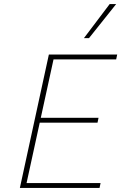

<svg xmlns="http://www.w3.org/2000/svg" viewBox="-20 -927 598 947"><path d="M471 0H78L221 -658H558L553 -634H244L111 -24H476ZM159 -322 164 -346H466L461 -322ZM394 -739 521 -907H553L419 -739Z"/></svg>

Font: Ysabeau Office Thin
Style: Italic
Weight: 250
Italic angle: -12°
Designer: Christian Thalmann (Catharsis Fonts)
Version: Version 2.001;gftools[0.9.30]; featfreeze: tnum,lnum,ss02